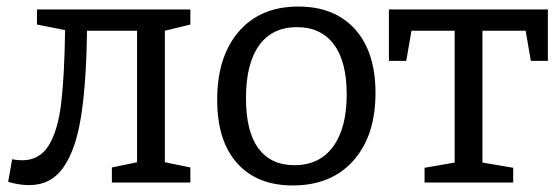

<svg xmlns="http://www.w3.org/2000/svg" viewBox="-20 -558 1711 587"><path d="M562 -483 484 -464V-62L562 -46V0H322V-46L399 -62V-464H246Q244 -305 228 -203Q212 -101 174 -46.5Q136 8 69 8Q39 8 5 -2L17 -71Q34 -68 48 -68Q101 -68 129 -113.5Q157 -159 167 -242Q177 -325 179 -466L93 -483V-529H562Z M1128 -274Q1128 -143 1060.5 -67Q993 9 875 9Q766 9 705 -59Q644 -127 644 -253Q644 -385 710 -461.5Q776 -538 892 -538Q1003 -538 1065.5 -468.5Q1128 -399 1128 -274ZM732 -258Q732 -156 770 -104.5Q808 -53 880 -53Q957 -53 998.5 -110Q1040 -167 1040 -269Q1040 -370 1000.5 -422.5Q961 -475 888 -475Q812 -475 772 -419Q732 -363 732 -258Z M1169 -372V-529H1655V-372H1603L1587 -464H1455V-61L1549 -45V0H1278V-45L1370 -61V-464H1238L1222 -372Z"/></svg>

Font: Bitter Pro
Style: Regular
Weight: 400
Designer: Sol Matas, and Bitter project Authors
Foundry: Sol Matas
Version: Version 1.010